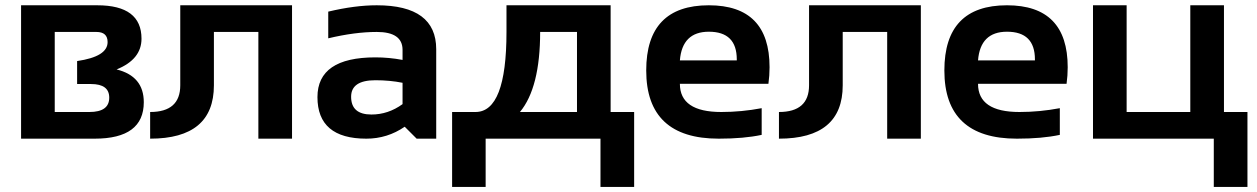

<svg xmlns="http://www.w3.org/2000/svg" viewBox="-20 -533 4832 738"><path d="M61 0V-512.7H354Q523.9 -512.7 523.9 -384.3Q523.9 -304.7 428.2 -266.1Q532.7 -240.2 532.7 -140.1Q532.7 0 343.8 0ZM323.7 -102.5Q399.9 -102.5 399.9 -157.7Q399.9 -210 330.1 -210H276.4V-298.3Q393.6 -315.4 393.6 -371.1Q393.6 -410.2 350.6 -410.2H190.4V-102.5Z M557.1 -102.5Q672.9 -102.5 672.9 -205.1V-512.7H1102.5V0H973.1V-410.2H802.2V-205.1Q802.2 0 557.1 0Z M1200.2 -159.7Q1200.2 -312.5 1422.9 -312.5Q1475.1 -312.5 1527.3 -302.7V-341.3Q1527.3 -410.2 1428.2 -410.2Q1344.2 -410.2 1241.7 -385.7V-488.3Q1344.2 -512.7 1428.2 -512.7Q1656.7 -512.7 1656.7 -343.8V0H1581.5L1535.6 -45.9Q1468.8 0 1388.2 0Q1200.2 0 1200.2 -159.7ZM1422.9 -224.6Q1329.6 -224.6 1329.6 -161.1Q1329.6 -92.8 1407.7 -92.8Q1472.2 -92.8 1527.3 -132.8V-214.8Q1478.5 -224.6 1422.9 -224.6Z M1978.5 -102.5H2197.8V-410.2H2056.2Q2056.2 -195.8 1978.5 -102.5ZM1717.8 185.5V-102.5H1807.6Q1926.8 -102.5 1926.8 -410.2V-512.7H2327.1V-102.5H2417.5V185.5H2288.1V0H1846.7V185.5Z M2704.6 -512.7Q2938 -512.7 2938 -274.4Q2938 -242.7 2933.6 -210.9H2593.3Q2593.3 -102.5 2752.4 -102.5Q2830.1 -102.5 2907.7 -117.2V-14.6Q2839.8 0 2742.7 0Q2463.9 0 2463.9 -262.2Q2463.9 -512.7 2704.6 -512.7ZM2593.3 -300.8H2812V-304.7Q2812 -411.1 2704.6 -411.1Q2602.1 -411.1 2593.3 -300.8Z M2974.1 -102.5Q3089.8 -102.5 3089.8 -205.1V-512.7H3519.5V0H3390.1V-410.2H3219.2V-205.1Q3219.2 0 2974.1 0Z M3850.6 -512.7Q4084 -512.7 4084 -274.4Q4084 -242.7 4079.6 -210.9H3739.3Q3739.3 -102.5 3898.4 -102.5Q3976.1 -102.5 4053.7 -117.2V-14.6Q3985.8 0 3888.7 0Q3609.9 0 3609.9 -262.2Q3609.9 -512.7 3850.6 -512.7ZM3739.3 -300.8H3958V-304.7Q3958 -411.1 3850.6 -411.1Q3748 -411.1 3739.3 -300.8Z M4181.2 0V-512.7H4310.5V-102.5H4555.2V-512.7H4684.6V-102.5H4774.9V185.5H4645.5V0Z"/></svg>

Font: SansationBold
Style: Bold
Weight: 700
Designer: Bernd Montag
Version: Version 1.301